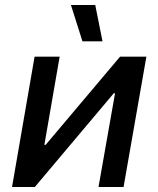

<svg xmlns="http://www.w3.org/2000/svg" viewBox="-20 -746 631 766"><path d="M28 0H119L434 -374H439L373 0H473L564 -520H459L162 -168H157L218 -520H118ZM309 -581H389L360 -726H263Z"/></svg>

Font: Fixel Text 20240404 Medium
Style: Italic
Weight: 500
Width: 4
Italic angle: -10°
Designer: AlfaBravo + MacPaw
Foundry: Kyrylo Tkachov, Marchela Mozhyna, Serhii Makarenko, Maria Weinstein, Zakhar Kryvoshyya
Version: Version 1.211;Glyphs 3.2 (3225)